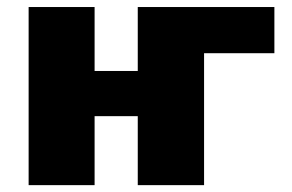

<svg xmlns="http://www.w3.org/2000/svg" viewBox="-20 -540 852 560"><path d="M63.5 0V-519.5H255.9V-333H381.8V-519.5H780.3V-384.8H575.2V0H381.8V-201.2H255.9V0Z"/></svg>

Font: GenEi M Gothic v2 Black
Style: Regular
Weight: 900
Version: Version 2.0